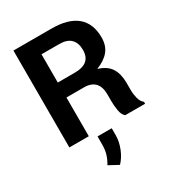

<svg xmlns="http://www.w3.org/2000/svg" viewBox="-226 -837 1105 1220"><g transform="rotate(-30 327.0 -227.0)"><path d="M209 -284.2V0H66.4V-710.9H345.7Q468.8 -710.9 531 -658.2Q593.3 -605.5 593.3 -503.4Q593.3 -443.8 562.3 -405.8Q531.2 -367.7 471.2 -344.2V-342.8Q534.2 -323.2 560.3 -281Q586.4 -238.8 586.4 -172.9V-120.6Q586.4 -90.8 594.2 -60.1Q602.1 -29.3 622.1 -13.7V0H476.1Q456.1 -16.1 450.2 -52.5Q444.3 -88.9 444.3 -121.6V-171.9Q444.3 -226.6 417.7 -255.4Q391.1 -284.2 337.4 -284.2ZM209 -394H332Q393.1 -394 422.1 -418.9Q451.2 -443.8 451.2 -494.6Q451.2 -544.9 423.8 -573Q396.5 -601.1 338.4 -601.1H209ZM360.4 79.6Q360.4 127 340.6 175.8Q320.8 224.6 289.6 256.8L219.2 218.8Q237.8 188 247.1 157.5Q256.3 127 256.3 86.4V28.8H360.4Z"/></g></svg>

Font: Roboto Web
Style: Bold
Weight: 700
Designer: Google
Version: Version 1.200310; 2013